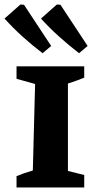

<svg xmlns="http://www.w3.org/2000/svg" viewBox="-40 -828 427 848"><path d="M33 0V-50Q50 -57 67 -63Q84 -69 105 -75L115 -457L33 -480V-535H332V-485Q317 -479 302.5 -473.5Q288 -468 260 -459V-73L332 -55V0ZM148 -593Q102 -628 60 -666Q18 -704 -20 -746L50 -808L66 -807L186 -625ZM309 -593Q264 -628 221.5 -666Q179 -704 141 -746L211 -808L227 -807L347 -625Z"/></svg>

Font: Piazzolla SC
Style: Bold
Weight: 700
Designer: Juan Pablo del Peral
Foundry: Huerta Tipografica
Version: Version 1.330